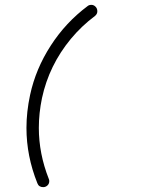

<svg xmlns="http://www.w3.org/2000/svg" viewBox="-20 -686 587 791"><path d="M341 -661Q347 -666 356.5 -666Q366 -666 373.5 -658.5Q381 -651 381 -639.5Q381 -628 371 -620Q316 -579 272 -526Q182 -417 153 -282Q140 -220 140 -159Q140 -53 181 51Q183 55 183 60Q183 71 175.5 78Q168 85 158 85Q140 85 134 69Q89 -43 89 -159Q89 -225 104 -295Q127 -402 189 -498Q251 -594 341 -661Z"/></svg>

Font: TT2020Base
Style: Italic
Weight: 400
Italic angle: -15°
Version: Version 0.2.000